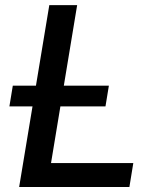

<svg xmlns="http://www.w3.org/2000/svg" viewBox="-20 -748 627 768"><path d="M56.6 0 177.2 -727.5H288.6L184.1 -95.7H513.2L497.6 0ZM17.6 -322.3 31.2 -405.3H415.5L401.9 -322.3Z"/></svg>

Font: Inter Medium
Style: Italic
Weight: 500
Italic angle: -9.3988°
Designer: Rasmus Andersson
Foundry: rsms
Version: Version 4.001;git-66647c0bb